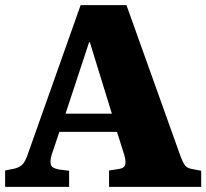

<svg xmlns="http://www.w3.org/2000/svg" viewBox="-21 -730 806 750"><path d="M-1 0V-64L34 -71Q53 -75 65 -86Q77 -97 87 -126L294 -710H473L683 -123Q694 -93 703 -82.5Q712 -72 733 -69L765 -63V0H405V-64L444 -70Q463 -73 467.5 -85Q472 -97 465 -123L436 -215H211L181 -126Q174 -102 177.5 -87.5Q181 -73 209 -68L249 -63V0ZM235 -286H416L330 -565H327Z"/></svg>

Font: Literata 36pt ExtraBold
Style: Regular
Weight: 800
Designer: Latin by Veronika Burian and Jose Scaglione. Greek by Irene Vlachou. Cyrillic by Vera Evstafieva.
Foundry: TypeTogether
Version: Version 3.002